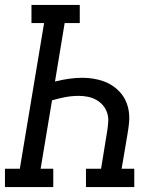

<svg xmlns="http://www.w3.org/2000/svg" viewBox="-30 -755 650 775"><path d="M-10 0V-74H50L148 -662H97V-735H292V-662H231L192 -426Q220 -433 247.5 -437Q275 -441 303 -441Q325 -441 346.5 -437.5Q368 -434 388 -427Q408 -420 425.5 -408Q443 -396 456.5 -380.5Q470 -365 478.5 -345.5Q487 -326 490 -304.5Q493 -283 491 -261Q489 -239 485 -216L461 -74H512V0H317V-74H378L403 -228Q406 -247 407 -265.5Q408 -284 402 -301Q396 -318 384.5 -331Q373 -344 357.5 -352.5Q342 -361 324 -364.5Q306 -368 288 -368Q260 -368 233.5 -363Q207 -358 180 -350L134 -74H185V0Z"/></svg>

Font: Iosevka Etoile Oblique
Style: Regular
Weight: 400
Italic angle: -9°
Designer: Belleve Invis
Foundry: Belleve Invis
Version: Version 15.5.2; ttfautohint (v1.8.4)